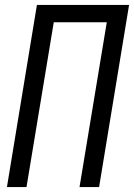

<svg xmlns="http://www.w3.org/2000/svg" viewBox="-20 -755 541 775"><path d="M8 0 129 -735H501L380 0H301L411 -665H197L87 0Z"/></svg>

Font: Iosevka Fixed
Style: Italic
Weight: 400
Italic angle: -9°
Monospace: yes
Designer: Belleve Invis
Foundry: Belleve Invis
Version: Version 33.2.4